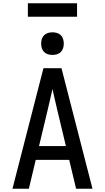

<svg xmlns="http://www.w3.org/2000/svg" viewBox="-20 -1151 640 1171"><path d="M56 0 245 -735H355L544 0H444L402 -176H198L156 0ZM382 -260 327 -490Q320 -519 313.5 -548.5Q307 -578 300 -608Q293 -578 286.5 -548.5Q280 -519 273 -490L218 -260ZM300 -816Q286 -816 272.5 -820Q259 -824 249 -834Q239 -844 235 -857.5Q231 -871 231 -885Q231 -899 235 -912.5Q239 -926 249 -936Q259 -946 272.5 -950Q286 -954 300 -954Q314 -954 327.5 -950Q341 -946 351 -936Q361 -926 365 -912.5Q369 -899 369 -885Q369 -871 365 -857.5Q361 -844 351 -834Q341 -824 327.5 -820Q314 -816 300 -816ZM150 -1049V-1131H450V-1049Z"/></svg>

Font: Iosevka Custom Medium Extended
Style: Regular
Weight: 500
Width: 7
Monospace: yes
Designer: Belleve Invis
Foundry: Belleve Invis
Version: Version 11.2.4; ttfautohint (v1.8.4)